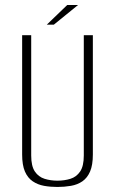

<svg xmlns="http://www.w3.org/2000/svg" viewBox="-20 -731 457 763"><path d="M208 12Q180 12 155 7.5Q130 3 110 -10.5Q90 -24 79 -49.5Q68 -75 68 -117V-591H104V-113Q104 -71 118.5 -49.5Q133 -28 157 -20.5Q181 -13 208 -13Q236 -13 260 -20.5Q284 -28 298.5 -49.5Q313 -71 313 -113V-591H349V-117Q349 -75 338 -49.5Q327 -24 307.5 -10.5Q288 3 262 7.5Q236 12 208 12ZM166 -633 247 -711H290L194 -633Z"/></svg>

Font: Alumni Sans ExtraLight
Style: Regular
Weight: 250
Version: Version 1.018